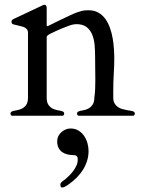

<svg xmlns="http://www.w3.org/2000/svg" viewBox="-20 -499 613 831"><path d="M162.6 -475.1Q165 -476.1 167.5 -477.3Q169.9 -478.5 171.4 -478.5Q182.1 -478.5 182.1 -464.8V-388.7Q183.1 -385.7 183.6 -385.7Q185.5 -385.7 186.5 -386.2Q187.5 -386.7 190.4 -387.7Q221.2 -403.3 244.4 -414.3Q267.6 -425.3 284.2 -433.1Q300.8 -440.9 312.3 -445.1Q323.7 -449.2 332.8 -451.4Q341.8 -453.6 348.9 -454.1Q356 -454.6 363.3 -454.6Q388.2 -454.6 406.2 -444.1Q424.3 -433.6 436.5 -416.3Q448.7 -398.9 456.3 -377.2Q463.9 -355.5 467.8 -332.5Q471.7 -309.6 473.1 -287.4Q474.6 -265.1 474.6 -247.1Q474.6 -213.4 472.4 -179.4Q470.2 -145.5 470.2 -104.5V-76.2Q470.2 -62 475.3 -52.5Q480.5 -43 488.8 -36.9Q497.1 -30.8 506.8 -27.8Q516.6 -24.9 526.4 -22.9Q536.1 -21 544.4 -19.8Q552.7 -18.6 557.1 -16.6Q563.5 -13.7 563.5 -7.8Q563.5 0.5 556.6 2H320.3Q313.5 0.5 313.5 -7.8Q313.5 -13.7 319.8 -16.6Q326.2 -19.5 337.9 -21.2Q349.6 -22.9 360.8 -28.3Q372.1 -33.7 380.4 -45.4Q388.7 -57.1 388.7 -80.1Q391.1 -95.2 391.8 -113.5Q392.6 -131.8 392.6 -153.8Q392.6 -175.8 392.1 -200.9Q391.6 -226.1 391.6 -256.8Q391.6 -280.8 389.4 -305.2Q387.2 -329.6 378.9 -349.6Q370.6 -369.6 354.5 -382.1Q338.4 -394.5 310.1 -394.5Q305.2 -394.5 298.1 -393.3Q291 -392.1 278.3 -387.7Q265.6 -383.3 245.1 -374.8Q224.6 -366.2 193.8 -351.1Q189.9 -348.6 186.3 -345.7Q182.6 -342.8 182.1 -338.9V-76.2Q182.1 -54.7 190.7 -43.7Q199.2 -32.7 210.4 -27.8Q221.7 -22.9 233.4 -21.2Q245.1 -19.5 251.5 -16.6Q257.8 -13.7 257.8 -7.8Q257.8 0.5 251 2H32.2Q25.4 0.5 25.4 -7.8Q25.4 -13.7 31.7 -16.6Q38.1 -19.5 49.8 -21.2Q61.5 -22.9 72.8 -27.8Q84 -32.7 92.5 -43.7Q101.1 -54.7 101.1 -76.2V-356.4Q101.1 -367.7 95.2 -373.8Q89.4 -379.9 79.8 -383.1Q70.3 -386.2 59.3 -388.4Q48.3 -390.6 37.6 -393.6Q34.2 -395 32 -397.2Q29.8 -399.4 29.8 -405.3Q29.8 -408.2 31.5 -411.1Q33.2 -414.1 38.1 -416.5ZM241.2 299.3Q241.2 295.4 244.1 291.7Q247.1 288.1 251 285.2Q254.9 282.2 258.5 279.8Q262.2 277.3 264.2 275.4Q272.5 268.1 281.7 258.8Q291 249.5 298.6 238.8Q306.2 228 311.3 216.6Q316.4 205.1 316.4 192.4Q316.4 189.5 316.2 186Q315.9 182.6 314.2 179.4Q312.5 176.3 308.8 174.3Q305.2 172.4 298.3 172.4Q284.2 172.4 271.5 169.2Q258.8 166 249 159.2Q239.3 152.3 233.4 140.9Q227.5 129.4 227.5 112.3Q227.5 100.6 232.4 90.6Q237.3 80.6 245.4 73.2Q253.4 65.9 263.9 61.5Q274.4 57.1 285.2 57.1Q304.7 57.1 319.3 65.9Q334 74.7 343.8 88.9Q353.5 103 358.4 120.4Q363.3 137.7 363.3 154.3Q363.3 176.8 356.9 197Q350.6 217.3 339.4 235.4Q328.1 253.4 312.7 269Q297.4 284.7 278.8 297.9Q272 302.7 263.7 307.6Q255.4 312.5 248.5 312.5Q243.7 312.5 242.4 307.9Q241.2 303.2 241.2 299.3Z"/></svg>

Font: Kurinto Book Core
Style: Regular
Weight: 400
Designer: Kurinto was developed by Clint Goss from a range of fonts that are compatible with the SIL Open Font License Version 1.1
Foundry: Clinton F. Goss
Version: Version 2.196; July 25, 2020